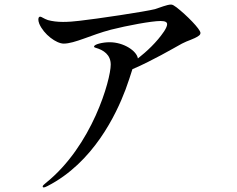

<svg xmlns="http://www.w3.org/2000/svg" viewBox="-20 -782 1040 841"><path d="M753 -750C742 -758 736 -762 729 -762C712 -762 681 -749 659 -742C616 -731 402 -699 329 -691C305 -688 279 -686 256 -686C231 -686 208 -689 190 -694C172 -700 162 -709 156 -709C151 -709 148 -705 148 -696C148 -692 149 -686 152 -678C172 -631 227 -591 259 -591C307 -591 378 -629 466 -652C537 -670 644 -690 683 -690C704 -690 712 -685 712 -676C712 -669 708 -659 699 -645C666 -596 622 -556 584 -526C579 -559 522 -597 460 -597C430 -597 392 -588 392 -578C392 -575 395 -574 398 -573C434 -563 465 -542 465 -499C465 -433 384 -143 180 20C174 25 167 31 167 34C167 37 168 39 172 39C175 39 180 37 188 33C389 -70 489 -281 530 -390C541 -420 552 -453 560 -479C643 -514 739 -570 777 -591C803 -605 829 -610 850 -625C856 -629 858 -633 858 -638C858 -654 797 -716 753 -750Z"/></svg>

Font: Shippori Mincho OTF SemiBold
Style: Regular
Weight: 600
Designer: FONTDASU
Foundry: FONTDASU / Google Inc. / but / Adobe
Version: Version 3.300;hotconv 1.0.109;makeotfexe 2.5.65596